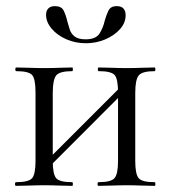

<svg xmlns="http://www.w3.org/2000/svg" viewBox="-20 -606 556 626"><path d="M126.6 -48 112.6 -62 384.4 -333.8 398.4 -320ZM95.8 -81V-305Q95.8 -349 84.6 -361.5Q73.4 -374 33 -374Q30 -374 30 -380Q30 -386 33 -386Q51.6 -386 75.7 -385Q99.8 -384 125.4 -384Q149.2 -384 173.2 -385Q197.2 -386 215.6 -386Q217.6 -386 217.6 -380Q217.6 -374 215.6 -374Q174.4 -374 163.2 -360Q152 -346 152 -303V-81Q152 -38 163.2 -25Q174.4 -12 215.6 -12Q217.6 -12 217.6 -6Q217.6 0 215.6 0Q196.2 0 172.7 -1Q149.2 -2 125.4 -2Q99.7 -2 75.6 -1Q51.5 0 32 0Q29 0 29 -6Q29 -12 32 -12Q73.4 -12 84.6 -25Q95.8 -38 95.8 -81ZM364.8 -81V-305Q364.8 -349 353.6 -361.5Q342.4 -374 302 -374Q299 -374 299 -380Q299 -386 302 -386Q320.6 -386 344.7 -385Q368.8 -384 394.4 -384Q418.2 -384 442.2 -385Q466.2 -386 484.6 -386Q486.6 -386 486.6 -380Q486.6 -374 484.6 -374Q443.4 -374 432.2 -360Q421 -346 421 -303V-81Q421 -38 432.2 -25Q443.4 -12 484.6 -12Q486.6 -12 486.6 -6Q486.6 0 484.6 0Q465.2 0 441.7 -1Q418.2 -2 394.4 -2Q368.8 -2 344.1 -1Q319.5 0 301.1 0Q298 0 298 -6Q298 -12 300.9 -12Q341.6 -12 353.2 -25Q364.8 -38 364.8 -81ZM259 -477.8Q292.8 -477.8 304.7 -497Q316.6 -516.2 321.4 -538.4Q326.4 -556.4 333.5 -571.2Q340.6 -586 360.4 -586Q375.6 -586 382.6 -578.2Q389.6 -570.4 389.6 -555.8Q389.6 -531.4 371 -510.7Q352.4 -490 322.9 -477.5Q293.4 -465 260 -465Q225.8 -465 196.2 -478Q166.6 -491 148.4 -512.5Q130.2 -534 130.2 -557.4Q130.2 -571.2 137.6 -578.6Q145 -586 158.8 -586Q180 -586 187.2 -572.1Q194.4 -558.2 199.2 -537.6Q202.8 -524.6 207.2 -510.4Q211.6 -496.2 223.5 -487Q235.4 -477.8 259 -477.8Z"/></svg>

Font: Cormorant Light
Style: Regular
Weight: 300
Designer: Christian Thalmann (Catharsis Fonts)
Foundry: Catharsis Fonts
Version: Version 4.000